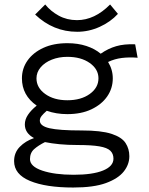

<svg xmlns="http://www.w3.org/2000/svg" viewBox="-20 -666 665 858"><path d="M281 -156Q231 -156 189 -171Q174 -158 166 -148Q158 -138 158 -127Q158 -103 201 -93Q244 -83 345 -83Q432 -83 478 -68Q524 -53 541 -27Q558 -1 558 32Q558 69 533 100.5Q508 132 453.5 152Q399 172 307 172Q185 172 114 142.5Q43 113 43 54Q43 16 68.5 -10Q94 -36 132 -49Q91 -71 91 -110Q91 -132 105 -153Q119 -174 144 -194Q78 -240 78 -316Q78 -360 103 -395.5Q128 -431 173.5 -452Q219 -473 281 -473Q328 -473 366 -460.5Q404 -448 430 -426Q463 -449 499 -459.5Q535 -470 584 -468L595 -408Q558 -411 525 -407Q492 -403 463 -389Q484 -355 484 -316Q484 -271 459 -235Q434 -199 388.5 -177.5Q343 -156 281 -156ZM281 -218Q342 -218 381 -246Q420 -274 420 -316Q420 -357 381 -384.5Q342 -412 281 -412Q243 -412 211.5 -399.5Q180 -387 161.5 -365Q143 -343 143 -316Q143 -274 182 -246Q221 -218 281 -218ZM114 45Q114 78 169 96.5Q224 115 309 115Q394 115 440.5 96Q487 77 487 43Q487 21 473 7.5Q459 -6 424 -12Q389 -18 326 -18Q283 -18 246.5 -21.5Q210 -25 181 -31Q151 -16 132.5 0.5Q114 17 114 45ZM325 -524Q218 -524 137 -601L182 -646Q206 -616 242.5 -596Q279 -576 324 -576Q403 -576 472 -646L507 -604Q474 -568 425.5 -546Q377 -524 325 -524Z"/></svg>

Font: Inconsolata Expanded
Style: Regular
Weight: 400
Width: 7
Monospace: yes
Designer: Raph Levien, Cyreal, Brenton Simpson
Foundry: Raph Levien, Cyreal, Google
Version: Version 3.100; ttfautohint (v1.8.4.7-5d5b)